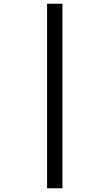

<svg xmlns="http://www.w3.org/2000/svg" viewBox="-20 -779 591 1036"><path d="M234 -759V237H317V-759Z"/></svg>

Font: Noto Sans Gujarati UI Medium
Style: Regular
Weight: 500
Designer: Jelle Bosma - Monotype Design Team, Universal Thirst
Foundry: Monotype Imaging Inc.
Version: Version 2.106